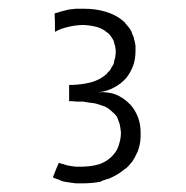

<svg xmlns="http://www.w3.org/2000/svg" viewBox="-20 -806 425 438"><path d="M114.3 -434.6Q110.4 -426.8 100.6 -401.4Q106.4 -398.4 113.3 -396.5Q119.1 -393.6 126 -391.6Q132.8 -390.6 139.6 -389.6Q146.5 -388.7 153.3 -387.7Q156.2 -387.7 159.2 -387.7Q162.1 -387.7 166 -387.7Q178.7 -387.7 189.5 -388.7Q200.2 -389.6 210 -391.6Q210.9 -392.6 212.9 -393.6Q215.8 -394.5 218.8 -395.5Q221.7 -396.5 224.6 -397.5Q227.5 -398.4 228.5 -398.4Q237.3 -402.3 246.1 -407.2Q254.9 -412.1 262.7 -418.9Q265.6 -420.9 268.6 -422.9Q271.5 -425.8 274.4 -428.7Q276.4 -431.6 279.3 -434.6Q282.2 -437.5 284.2 -441.4Q288.1 -447.3 291 -454.1Q294.9 -460.9 296.9 -468.8Q298.8 -475.6 299.8 -482.4Q300.8 -490.2 300.8 -498Q300.8 -500 300.8 -503.9Q300.8 -522.5 294.9 -538.1Q289.1 -553.7 278.3 -566.4Q277.3 -567.4 276.4 -568.4Q274.4 -569.3 273.4 -571.3Q259.8 -584 243.2 -590.8Q226.6 -596.7 205.1 -595.7Q224.6 -597.7 240.2 -606.4Q255.9 -614.3 268.6 -628.9Q278.3 -641.6 284.2 -657.2Q289.1 -671.9 289.1 -689.5Q289.1 -696.3 289.1 -702.1Q288.1 -709 286.1 -715.8Q285.2 -721.7 282.2 -727.5Q280.3 -734.4 276.4 -740.2Q274.4 -742.2 272.5 -745.1Q270.5 -748 267.6 -751Q265.6 -752.9 263.7 -755.9Q260.7 -757.8 257.8 -760.7Q243.2 -772.5 220.7 -779.3Q199.2 -786.1 169.9 -786.1Q169.9 -786.1 168.9 -786.1Q168.9 -786.1 168 -786.1Q161.1 -786.1 153.3 -786.1Q145.5 -785.2 136.7 -784.2Q128.9 -782.2 121.1 -780.3Q113.3 -778.3 104.5 -775.4Q105.5 -761.7 105.5 -733.4Q112.3 -737.3 120.1 -740.2Q128.9 -743.2 137.7 -745.1Q145.5 -747.1 154.3 -748Q162.1 -749 170.9 -749Q188.5 -748 202.1 -744.1Q214.8 -740.2 223.6 -732.4Q225.6 -731.4 227.5 -729.5Q228.5 -728.5 230.5 -726.6Q231.4 -725.6 232.4 -723.6Q234.4 -721.7 235.4 -719.7Q237.3 -716.8 239.3 -712.9Q240.2 -709 241.2 -705.1Q243.2 -701.2 243.2 -696.3Q244.1 -692.4 244.1 -688.5Q244.1 -683.6 243.2 -678.7Q243.2 -673.8 241.2 -669.9Q240.2 -665 239.3 -660.2Q237.3 -656.2 234.4 -652.3Q233.4 -649.4 231.4 -646.5Q229.5 -643.6 226.6 -641.6Q224.6 -639.6 222.7 -636.7Q219.7 -634.8 217.8 -632.8Q205.1 -623 187.5 -618.2Q168.9 -613.3 145.5 -612.3Q142.6 -612.3 137.7 -612.3Q137.7 -603.5 137.7 -575.2Q139.6 -575.2 144.5 -575.2Q152.3 -574.2 158.2 -574.2Q164.1 -574.2 169.9 -574.2Q173.8 -573.2 180.7 -572.3Q187.5 -571.3 196.3 -570.3Q204.1 -568.4 211.9 -565.4Q219.7 -563.5 225.6 -559.6Q232.4 -554.7 237.3 -549.8Q243.2 -544.9 247.1 -539.1Q250 -532.2 252.9 -523.4Q254.9 -514.6 255.9 -503.9Q255.9 -490.2 252 -478.5Q249 -465.8 241.2 -456.1Q228.5 -439.5 207 -431.6Q185.5 -424.8 155.3 -425.8Q150.4 -425.8 144.5 -426.8Q139.6 -427.7 133.8 -428.7Q129.9 -429.7 124 -431.6Q119.1 -432.6 114.3 -434.6Z"/></svg>

Font: Aptus Gothic JP
Style: Medium
Weight: 400
Designer: Fuminori Ogawa / Motoya
Version: Version 1